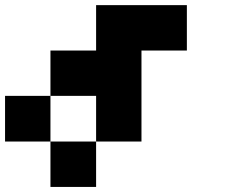

<svg xmlns="http://www.w3.org/2000/svg" viewBox="-20 -740 940 760"><path d="M540 -540Q540 -419.9 540 -179.7Q480.5 -179.7 360.4 -179.7Q360.4 -240.2 360.4 -360.4Q299.8 -360.4 179.7 -360.4Q179.7 -419.9 179.7 -540Q240.2 -540 360.4 -540Q360.4 -599.6 360.4 -719.7Q419.9 -719.7 540 -719.7Q599.6 -719.7 719.7 -719.7Q719.7 -660.2 719.7 -540Q660.2 -540 540 -540ZM0 -360.4Q59.6 -360.4 179.7 -360.4Q179.7 -299.8 179.7 -179.7Q120.1 -179.7 0 -179.7Q0 -240.2 0 -360.4ZM179.7 -179.7Q240.2 -179.7 360.4 -179.7Q360.4 -120.1 360.4 0Q299.8 0 179.7 0Q179.7 -59.6 179.7 -179.7Z"/></svg>

Font: Pixelfont
Style: 5 px
Weight: 400
Designer: Eugene Lysy
Version: Version 1.0.2 (beta)